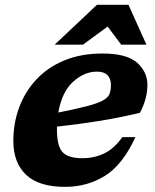

<svg xmlns="http://www.w3.org/2000/svg" viewBox="-20 -750 634 784"><path d="M533 -190Q480.5 -76.5 408.2 -31.8Q336 13 245.5 13Q139 13 86.8 -36Q34.5 -85 34.5 -175Q34.5 -247 58.2 -311.2Q82 -375.5 128.2 -425.2Q174.5 -475 242.5 -503.2Q310.5 -531.5 398.5 -531.5Q497.5 -531.5 539.8 -494Q582 -456.5 582 -403Q582 -377 574.8 -348.5Q567.5 -320 551.5 -289.5Q468.5 -269.5 381.2 -255.5Q294 -241.5 212.5 -233Q212.5 -227.5 212.5 -221.5Q212.5 -154.5 235 -129.2Q257.5 -104 316.5 -104Q365 -104 405.5 -123.5Q446 -143 479.5 -190ZM376 -457.5Q324 -457.5 278.5 -416.2Q233 -375 218 -290.5Q296 -306 339.8 -317.8Q383.5 -329.5 403.2 -341.5Q423 -353.5 428 -368.2Q433 -383 433 -404Q433 -428.5 419 -443Q405 -457.5 376 -457.5ZM203 -567.5 376 -730.5H504.5L578 -567.5H475L419.5 -641.5L318.5 -567.5Z"/></svg>

Font: Newsreader Caption
Style: Bold Italic
Weight: 700
Italic angle: -17°
Designer: Hugues Gentile
Foundry: Production Type
Version: Version 1.001